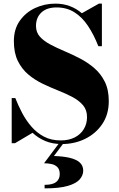

<svg xmlns="http://www.w3.org/2000/svg" viewBox="-20 -780 658 1059"><path d="M321 14.5Q269.5 14.5 229.8 -2.2Q190 -19 159.5 -47.5L62.5 10H44.5V-239H64.5Q80.5 -198 102.2 -156.8Q124 -115.5 153.8 -81.2Q183.5 -47 223 -26.2Q262.5 -5.5 315 -5.5Q359.5 -5.5 392 -22Q424.5 -38.5 442.2 -67.8Q460 -97 460 -134.5Q460 -173.5 438 -199.5Q416 -225.5 380.2 -244.5Q344.5 -263.5 301.5 -280.5Q258.5 -297.5 215.2 -318.2Q172 -339 136.2 -369Q100.5 -399 78.5 -443.5Q56.5 -488 56.5 -553Q56.5 -619 89 -665.2Q121.5 -711.5 173.8 -735.8Q226 -760 285.5 -760Q328 -760 364.5 -746.5Q401 -733 431.5 -707L525.5 -760H542V-525H522.5Q497.5 -589 465.2 -637.2Q433 -685.5 390.5 -712.2Q348 -739 292 -739Q238 -739 208.2 -711Q178.5 -683 178.5 -637Q178.5 -601.5 200.2 -577.5Q222 -553.5 257.8 -534.5Q293.5 -515.5 336.2 -497.5Q379 -479.5 421.8 -457.2Q464.5 -435 500.2 -404.2Q536 -373.5 558 -329.2Q580 -285 580 -222Q580 -149.5 544.5 -96.5Q509 -43.5 450.2 -14.5Q391.5 14.5 321 14.5ZM226 259V239.5Q270.5 239.5 290 223.8Q309.5 208 309.5 180.5Q309.5 155 296.8 142Q284 129 264.2 124.8Q244.5 120.5 223 120.5L310.5 3.5H335L277.5 80.5Q328.5 82 364.5 90.5Q400.5 99 419.8 116.2Q439 133.5 439 161.5Q439 186.5 420 209Q401 231.5 354.5 245.2Q308 259 226 259Z"/></svg>

Font: Bodoni Moda 11pt ExtraBold
Style: Regular
Weight: 800
Designer: Owen Earl
Foundry: indestructible type
Version: Version 2.004